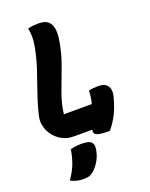

<svg xmlns="http://www.w3.org/2000/svg" viewBox="-175 -799 899 1149"><g transform="rotate(-20 275.0 -224.0)"><path d="M183 0Q134 0 95 -27.5Q56 -55 38 -98Q20 -141 30 -185Q47 -257 70 -322Q93 -387 114.5 -452Q136 -517 149 -587Q155 -618 154.5 -647Q154 -676 149 -700Q168 -705 184.5 -706.5Q201 -708 217 -708Q259 -708 278.5 -689.5Q298 -671 302 -639.5Q306 -608 299 -568Q286 -489 259 -417Q232 -345 207 -278Q182 -211 174 -145H352Q357 -163 360 -183Q363 -203 364 -227Q388 -233 423 -233Q457 -233 473 -220Q489 -207 492.5 -186.5Q496 -166 490 -143Q475 -85 454.5 -42.5Q434 0 399 43Q353 43 331 38Q309 33 304 23.5Q299 14 302 2V0ZM142 66Q174 57 211 57Q255 57 271.5 70Q288 83 284 113Q279 153 259.5 187Q240 221 214 242Q201 252 187.5 256Q174 260 153 260Q129 260 108.5 254.5Q88 249 72 240Q99 202 115.5 163Q132 124 142 66Z"/></g></svg>

Font: Recursive Sn Csl St XBd
Style: Italic
Weight: 800
Italic angle: -15°
Version: Version 1.079;hotconv 1.0.112;makeotfexe 2.5.65598; ttfautoh